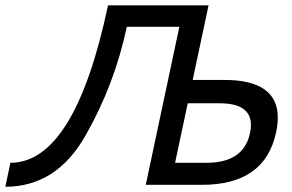

<svg xmlns="http://www.w3.org/2000/svg" viewBox="-46 -696 1101 723"><path d="M-25.9 7.3 -6.8 -83Q234.9 -83 360.8 -675.8H739.3L595.7 0H502.9L629.4 -595.2H431.6Q385.3 -377 275.6 -184.8Q166 7.3 -25.9 7.3ZM714.8 0H504.9L648.4 -675.8H738.8L679.2 -395H798.8Q1000 -395 1000 -252.9Q1000 -227.5 993.7 -197.8Q951.7 0 714.8 0ZM732.4 -83Q871.6 -83 895.5 -194.8Q898.9 -211.4 898.9 -225.6Q898.9 -307.1 780.3 -307.1H660.6L612.8 -83Z"/></svg>

Font: Cadman
Style: Italic
Weight: 400
Italic angle: -12°
Designer: Paul James MIller
Foundry: High-Logic / Made with FontCreator
Version: Version 2.114;March 28, 2021;FontCreator 13.0.0.2683 64-bit